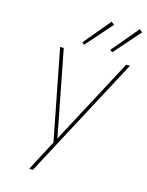

<svg xmlns="http://www.w3.org/2000/svg" viewBox="-138 -1040 860 1123"><g transform="rotate(15 291.5 -478.0)"><path d="M152 0H174L565 -735H542L265 -214L164 -735H142L249 -185L195 -83Q184 -62 173 -41.5Q162 -21 152 0ZM444 -784 583 -942 565 -956 430 -795ZM274 -784 413 -942 395 -956 260 -795Z"/></g></svg>

Font: Iosevka Sparkle Thin Oblique
Style: Regular
Weight: 100
Italic angle: -9°
Designer: Belleve Invis
Foundry: Belleve Invis
Version: Version 4.5.0; ttfautohint (v1.8.3)